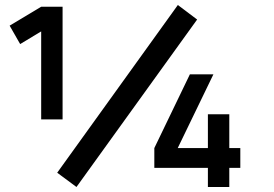

<svg xmlns="http://www.w3.org/2000/svg" viewBox="-20 -747 1096 767"><path d="M767.5 -669 690.5 -727 208.5 -57 285.5 0ZM230 -270V-720H144.5L18.5 -644.5L60.5 -571L144.5 -621.5V-270ZM896 0V-76.5H940V-155.5H896V-290.5H810.5V-155.5H690L832.5 -450H738.5L596.5 -155.5V-76.5H810.5V0Z"/></svg>

Font: Vela Sans ExtBd
Style: Regular
Weight: 800
Designer: Principal design: Mikhail Sharanda - project Manrope.
Design modification: Ravid Balaliev
Foundry: Mikhail Sharanda
Version: Version 1.001